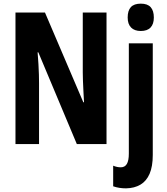

<svg xmlns="http://www.w3.org/2000/svg" viewBox="-20 -782 906 1042"><path d="M558.1 0H397L188 -498H184.1Q187 -463.4 188.7 -432.9Q190.4 -402.3 191.2 -377Q191.9 -351.6 191.9 -331.1V0H64V-713.9H224.1L432.1 -227.1H436Q434.1 -260.7 432.6 -289.8Q431.2 -318.8 430.2 -343.8Q429.2 -368.7 429.2 -389.2V-713.9H558.1ZM664.1 240.2Q646 240.2 628.4 237.5Q610.8 234.9 594.2 229V117.2Q604.5 121.6 615 123.8Q625.5 126 635.3 126Q657.7 126 668.5 107.7Q679.2 89.4 679.2 51.8V-546.9H809.1V59.1Q809.1 121.1 792 160.9Q774.9 200.7 742.4 220Q710 239.3 664.1 240.2ZM672.9 -687Q672.9 -724.6 690.2 -743.4Q707.5 -762.2 744.1 -762.2Q780.8 -762.2 797.9 -742.9Q814.9 -723.6 814.9 -687Q814.9 -651.4 797.1 -632.6Q779.3 -613.8 744.1 -613.8Q710 -613.8 691.4 -632.6Q672.9 -651.4 672.9 -687Z"/></svg>

Font: Open Sans Condensed
Style: Regular
Weight: 400
Width: 3
Designer: Monotype Design Team
Foundry: Monotype Imaging Inc.
Version: Version 3.000